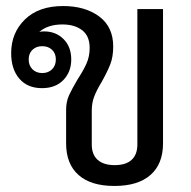

<svg xmlns="http://www.w3.org/2000/svg" viewBox="-20 -606 634 636"><path d="M520 -576V-131Q520 -63 478.5 -26.5Q437 10 359 10Q281 10 240 -26.5Q199 -63 199 -131V-242Q199 -269 208.5 -290Q218 -311 237 -343Q256 -372 266.5 -395.5Q277 -419 277 -447Q277 -487 252 -506Q227 -525 187 -525Q138 -525 110 -500Q115 -502 126 -502Q165 -502 190.5 -476.5Q216 -451 216 -409Q216 -368 190 -341Q164 -314 119 -314Q71 -314 44 -345.5Q17 -377 17 -430Q17 -497 62.5 -541.5Q108 -586 189 -586Q262 -586 308.5 -551.5Q355 -517 355 -452Q355 -418 345.5 -393.5Q336 -369 317 -335Q300 -307 292 -286Q284 -265 284 -240V-127Q284 -94 303.5 -76.5Q323 -59 360 -59Q397 -59 416 -76.5Q435 -94 435 -127V-576ZM120 -453Q100 -453 87.5 -441Q75 -429 75 -409Q75 -389 87.5 -376.5Q100 -364 120 -364Q140 -364 152.5 -376.5Q165 -389 165 -409Q165 -429 152.5 -441Q140 -453 120 -453Z"/></svg>

Font: Sarabun
Style: Regular
Weight: 400
Designer: Suppakit Chalermlarp | Katatrad Co.,Ltd.
Foundry: Cadson Demak Co.,Ltd.
Version: Version 1.000; ttfautohint (v1.6)